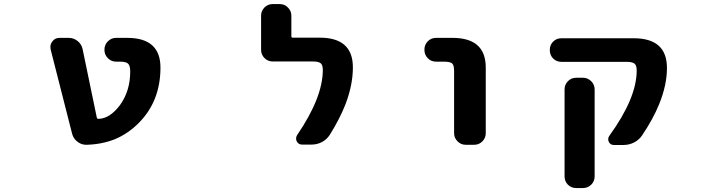

<svg xmlns="http://www.w3.org/2000/svg" viewBox="-20 -737 3540 954"><path d="M409.2 -17.6Q409.2 -17.6 408.2 -17.6Q383.8 -17.6 364.3 -33.2Q343.8 -48.8 337.9 -74.2L231.4 -492.2Q230.5 -499 230.5 -504.9Q230.5 -518.6 240.2 -531.2Q252.9 -548.8 275.4 -548.8H321.3Q346.7 -548.8 366.2 -532.7Q385.7 -516.6 390.6 -492.2L460.9 -153.3Q461.9 -146.5 469.7 -146.5Q525.4 -147.5 576.2 -214.8Q627 -285.2 627 -381.8Q627 -411.1 616.2 -420.9Q605.5 -430.7 576.2 -430.7H556.6Q533.2 -430.7 516.1 -447.8Q499 -464.8 499 -488.3V-491.2Q499 -514.6 516.1 -531.7Q533.2 -548.8 556.6 -548.8H612.3Q777.3 -548.8 777.3 -401.4Q777.3 -318.4 750.5 -249.5Q723.6 -180.7 669.9 -126.5Q616.2 -72.3 549.8 -44.9Q485.4 -19.5 409.2 -17.6Z M1480.5 -18.6Q1462.9 -18.6 1454.1 -35.2Q1451.2 -42 1451.2 -48.8Q1451.2 -57.6 1456.1 -65.4Q1584 -252.9 1584 -389.6Q1584 -414.1 1573.2 -422.9Q1562.5 -431.6 1533.2 -431.6H1335Q1310.5 -431.6 1293.9 -448.7Q1277.3 -465.8 1277.3 -489.3V-659.2Q1277.3 -682.6 1293.9 -699.7Q1310.5 -716.8 1335 -716.8H1370.1Q1393.6 -716.8 1410.6 -699.7Q1427.7 -682.6 1427.7 -659.2V-556.6Q1427.7 -549.8 1434.6 -549.8H1569.3Q1733.4 -549.8 1733.4 -402.3Q1733.4 -316.4 1697.3 -220.7Q1668.9 -147.5 1618.2 -66.4Q1603.5 -43.9 1579.6 -31.2Q1555.7 -18.6 1528.3 -18.6Z M2293.9 -17.6Q2270.5 -17.6 2253.4 -34.7Q2236.3 -51.8 2236.3 -75.2V-384.8Q2236.3 -413.1 2226.6 -421.9Q2215.8 -430.7 2185.5 -430.7H2146.5Q2122.1 -430.7 2105.5 -447.8Q2088.9 -464.8 2088.9 -488.3V-491.2Q2088.9 -514.6 2105.5 -531.7Q2122.1 -548.8 2146.5 -548.8H2228.5Q2393.6 -548.8 2393.6 -401.4V-75.2Q2393.6 -51.8 2377 -34.7Q2360.4 -17.6 2335.9 -17.6Z M2842.8 197.3Q2818.4 197.3 2801.8 180.7Q2785.2 164.1 2785.2 139.6V-293Q2785.2 -316.4 2801.8 -333.5Q2818.4 -350.6 2842.8 -350.6H2877Q2900.4 -350.6 2917.5 -333.5Q2934.6 -316.4 2934.6 -293V139.6Q2934.6 164.1 2917.5 180.7Q2900.4 197.3 2877 197.3ZM3030.3 -16.6Q3012.7 -16.6 3004.9 -32.2Q3002 -39.1 3002 -45.9Q3002 -54.7 3007.8 -62.5Q3143.6 -250 3143.6 -386.7Q3143.6 -411.1 3133.8 -419.9Q3123 -429.7 3093.8 -429.7H2769.5Q2745.1 -429.7 2728.5 -446.3Q2711.9 -462.9 2711.9 -487.3V-489.3Q2711.9 -513.7 2728.5 -530.3Q2745.1 -546.9 2769.5 -546.9H3128.9Q3293.9 -546.9 3293.9 -399.4Q3293.9 -314.5 3254.9 -218.8Q3224.6 -144.5 3169.9 -63.5Q3154.3 -41 3129.9 -28.8Q3105.5 -16.6 3078.1 -16.6Z"/></svg>

Font: Rounded Mgen+ 1mn bold
Style: Bold
Weight: 700
Designer: [Source Han Sans]
Ryoko NISHIZUKA  (kana & ideographs); Paul D. Hunt (Latin, Greek & Cyrillic); Wenlong ZHANG  (bopomofo
Version: Version 1.059.20150602